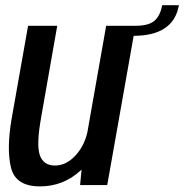

<svg xmlns="http://www.w3.org/2000/svg" viewBox="-20 -692 689 718"><path d="M279.5 0 285 -57.5Q283 -56 281 -54Q216.5 5 129.5 5Q38.5 5 21.2 -64.8Q4 -134.5 23.5 -248L85 -595.5H194L133.5 -251Q115.5 -150 129 -111.5Q142.5 -73 185.5 -73Q228.5 -73 263.5 -112Q294.5 -146 306.5 -196L377 -595.5H486.5L381 0ZM485.5 -595.5Q535.5 -595.5 557.2 -614Q579 -632.5 586.5 -672.5H649Q629 -558 479 -558Z"/></svg>

Font: Anybody Medium
Style: Italic
Weight: 500
Italic angle: -10°
Designer: Tyler Finck
Foundry: Etcetera Type Company
Version: Version 1.010; ttfautohint (v1.8.3) -l 8 -r 50 -G 200 -x 14 